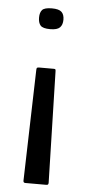

<svg xmlns="http://www.w3.org/2000/svg" viewBox="-51 -520 340 745"><g transform="rotate(5 119.0 -147.0)"><path d="M148 -256Q153 -256 154.5 -254.5Q156 -253 156 -245L167 186Q167 190 165.5 192.5Q164 195 159 195H77Q69 195 69 187L81 -245Q81 -252 83 -254Q85 -256 92 -256ZM74 -449Q74 -469 83 -479Q92 -489 121 -489Q148 -489 158.5 -479Q169 -469 169 -449Q169 -429 158.5 -418.5Q148 -408 121 -408Q92 -408 83 -418.5Q74 -429 74 -449Z"/></g></svg>

Font: Glory Thin Medium
Style: Regular
Weight: 500
Version: Version 1.011